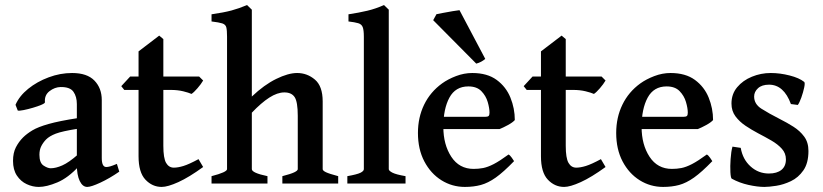

<svg xmlns="http://www.w3.org/2000/svg" viewBox="-20 -716 3209 749"><path d="M445.3 -46.4Q407.2 -20 371.3 -3.4Q335.4 13.2 320.3 13.2Q302.2 13.2 291 -10Q279.8 -33.2 279.8 -73.2V-310.1Q279.8 -338.9 266.6 -357.9Q253.4 -377 216.3 -376.5Q193.4 -376 173.1 -360.4Q152.8 -344.7 155.3 -317.4Q156.2 -313.5 142.1 -307.4Q127.9 -301.3 108.6 -295.7Q89.4 -290 72.3 -286.6Q55.2 -283.2 49.3 -284.7L40.5 -307.1Q55.2 -341.3 89.8 -369.4Q124.5 -397.5 169.7 -414.3Q214.8 -431.2 261.2 -431.2Q319.8 -431.2 348.4 -401.6Q377 -372.1 377 -325.7V-99.6Q377 -64.5 394.5 -64.5Q400.9 -64.5 409.7 -66.9Q418.5 -69.3 436 -76.7ZM284.2 -213.9Q222.2 -204.1 197.5 -194.6Q172.9 -185.1 159.7 -171.9Q148.4 -160.2 141.1 -146Q133.8 -131.8 133.8 -112.3Q133.8 -80.6 149.9 -70.1Q166 -59.6 177.7 -59.6Q197.8 -59.6 223.1 -70.8Q248.5 -82 284.2 -113.3L287.6 -67.4Q245.6 -22 203.6 -4.4Q161.6 13.2 131.3 13.2Q107.4 13.2 84.2 2.4Q61 -8.3 45.9 -31Q30.8 -53.7 30.8 -88.4Q30.8 -119.6 42 -141.4Q53.2 -163.1 69.8 -179.7Q84.5 -194.3 106.4 -207.5Q128.4 -220.7 169.7 -232.4Q210.9 -244.1 284.2 -255.4Z M772.5 -64.5Q717.3 -24.4 675.8 -5.6Q634.3 13.2 610.8 13.2Q574.2 13.2 547.4 -15.1Q520.5 -43.5 520.5 -106.4V-365.2H464.8L453.1 -379.9L487.8 -417.5H520.5V-515.6L601.1 -577.1L617.2 -563.5V-417.5H756.8L772.5 -401.9Q764.2 -387.7 750.2 -371.6Q736.3 -355.5 727.1 -349.6Q716.3 -354.5 694.6 -359.9Q672.9 -365.2 646 -365.2H617.2V-147.5Q617.2 -99.1 627.9 -80.6Q638.7 -62 658.2 -62Q674.3 -62 695.8 -68.6Q717.3 -75.2 754.4 -95.2Z M1081.5 0V-28.8Q1113.8 -37.1 1127.7 -43.7Q1141.6 -50.3 1141.6 -56.2V-264.2Q1141.6 -318.8 1129.4 -337.2Q1117.2 -355.5 1089.4 -355.5Q1062 -355.5 1030.5 -335.2Q999 -314.9 962.4 -276.4V-56.2Q962.4 -41.5 1023.4 -28.8V0H805.2V-28.8Q865.7 -44.4 865.7 -56.2V-573.2Q865.7 -598.1 862.8 -609.4Q859.9 -620.6 846.9 -624.8Q834 -628.9 805.2 -632.3V-660.2Q852.5 -667 882.6 -675Q912.6 -683.1 943.8 -696.3L962.4 -678.2V-339.4Q1010.7 -385.3 1057.6 -408.2Q1104.5 -431.2 1139.2 -431.2Q1178.2 -431.2 1208.5 -405.5Q1238.8 -379.9 1238.8 -320.3V-56.2Q1238.8 -50.3 1251.5 -44.2Q1264.2 -38.1 1299.3 -28.8V0Z M1335 0V-28.8Q1373.5 -35.6 1386.5 -42.2Q1399.4 -48.8 1399.4 -56.2V-572.3Q1399.4 -598.6 1395 -610.1Q1390.6 -621.6 1377.4 -625.5Q1364.3 -629.4 1339.4 -632.3V-660.2Q1380.9 -666.5 1412.8 -674.1Q1444.8 -681.6 1478 -696.3L1496.6 -678.2V-56.2Q1496.6 -49.8 1510.7 -42.5Q1524.9 -35.2 1562 -28.8V0Z M1988.3 -247.6Q1980 -238.3 1961.7 -228.3Q1943.4 -218.3 1928.7 -212.4H1661.1L1662.1 -260.3H1872.6Q1882.8 -260.3 1886.2 -263.7Q1889.6 -267.1 1889.6 -276.4Q1889.6 -293.9 1882.6 -318.1Q1875.5 -342.3 1857.7 -360.6Q1839.8 -378.9 1807.1 -378.9Q1756.8 -378.9 1733.2 -335.2Q1709.5 -291.5 1709.5 -220.7Q1709.5 -151.9 1740.5 -104.5Q1771.5 -57.1 1827.6 -57.1Q1846.7 -57.1 1864.7 -60.5Q1882.8 -64 1906 -75.9Q1929.2 -87.9 1963.9 -113.3Q1969.7 -110.4 1976.6 -100.6Q1983.4 -90.8 1985.4 -87.4Q1944.3 -44.9 1914.1 -23.4Q1883.8 -2 1855.7 5.6Q1827.6 13.2 1793.5 13.2Q1743.7 13.2 1701.9 -12.9Q1660.2 -39.1 1635.3 -86.4Q1610.4 -133.8 1610.4 -197.3Q1610.4 -257.8 1634.5 -307.6Q1658.7 -357.4 1704.6 -390.6Q1727.5 -407.2 1759 -419.2Q1790.5 -431.2 1822.3 -431.2Q1880.9 -431.2 1917.5 -404.3Q1954.1 -377.4 1971.2 -335.2Q1988.3 -293 1988.3 -247.6ZM1873 -486.3Q1857.9 -473.1 1837.9 -467.8L1669.9 -637.2L1682.6 -660.6Q1688.5 -662.1 1707.5 -665.5Q1726.6 -668.9 1745.8 -672.4Q1765.1 -675.8 1772.5 -676.3Z M2342.3 -64.5Q2287.1 -24.4 2245.6 -5.6Q2204.1 13.2 2180.7 13.2Q2144 13.2 2117.2 -15.1Q2090.3 -43.5 2090.3 -106.4V-365.2H2034.7L2022.9 -379.9L2057.6 -417.5H2090.3V-515.6L2170.9 -577.1L2187 -563.5V-417.5H2326.7L2342.3 -401.9Q2334 -387.7 2320.1 -371.6Q2306.2 -355.5 2296.9 -349.6Q2286.1 -354.5 2264.4 -359.9Q2242.7 -365.2 2215.8 -365.2H2187V-147.5Q2187 -99.1 2197.8 -80.6Q2208.5 -62 2228 -62Q2244.1 -62 2265.6 -68.6Q2287.1 -75.2 2324.2 -95.2Z M2761.7 -247.6Q2753.4 -238.3 2735.1 -228.3Q2716.8 -218.3 2702.1 -212.4H2434.6L2435.5 -260.3H2646Q2656.2 -260.3 2659.7 -263.7Q2663.1 -267.1 2663.1 -276.4Q2663.1 -293.9 2656 -318.1Q2648.9 -342.3 2631.1 -360.6Q2613.3 -378.9 2580.6 -378.9Q2530.3 -378.9 2506.6 -335.2Q2482.9 -291.5 2482.9 -220.7Q2482.9 -151.9 2513.9 -104.5Q2544.9 -57.1 2601.1 -57.1Q2620.1 -57.1 2638.2 -60.5Q2656.2 -64 2679.4 -75.9Q2702.6 -87.9 2737.3 -113.3Q2743.2 -110.4 2750 -100.6Q2756.8 -90.8 2758.8 -87.4Q2717.8 -44.9 2687.5 -23.4Q2657.2 -2 2629.2 5.6Q2601.1 13.2 2566.9 13.2Q2517.1 13.2 2475.3 -12.9Q2433.6 -39.1 2408.7 -86.4Q2383.8 -133.8 2383.8 -197.3Q2383.8 -257.8 2408 -307.6Q2432.1 -357.4 2478 -390.6Q2501 -407.2 2532.5 -419.2Q2564 -431.2 2595.7 -431.2Q2654.3 -431.2 2690.9 -404.3Q2727.5 -377.4 2744.6 -335.2Q2761.7 -293 2761.7 -247.6Z M3133.8 -127Q3133.8 -79.6 3114 -51.3Q3094.2 -22.9 3065.4 -9.3Q3036.6 4.4 3008.1 8.8Q2979.5 13.2 2961.9 13.2Q2935.1 13.2 2899.9 5.4Q2864.7 -2.4 2834.5 -19Q2830.6 -21.5 2829.3 -44.2Q2828.1 -66.9 2830.1 -95.7Q2832 -124.5 2837.4 -144L2869.6 -139.2Q2877.4 -94.2 2908 -66.7Q2938.5 -39.1 2979.5 -39.1Q3010.7 -39.1 3028.3 -53.2Q3045.9 -67.4 3045.9 -94.2Q3045.9 -118.2 3030 -135.7Q3014.2 -153.3 2989.3 -167.7Q2964.4 -182.1 2937 -196.3Q2912.1 -209.5 2888.4 -225.3Q2864.7 -241.2 2849.1 -262.2Q2833.5 -283.2 2833.5 -312Q2833.5 -349.1 2855.7 -375.7Q2877.9 -402.3 2913.1 -416.7Q2948.2 -431.2 2986.8 -431.2Q3022.9 -431.2 3060.3 -421.6Q3097.7 -412.1 3117.2 -396.5Q3121.1 -393.1 3117.2 -374.5Q3113.3 -356 3106 -335.4Q3098.6 -314.9 3092.3 -306.6L3065.4 -310.1Q3037.6 -385.7 2980 -385.7Q2952.1 -385.7 2937 -371.8Q2921.9 -357.9 2921.9 -339.4Q2921.9 -310.1 2950.2 -292Q2978.5 -273.9 3023.4 -251Q3049.8 -237.8 3075.2 -221.7Q3100.6 -205.6 3117.2 -183.1Q3133.8 -160.6 3133.8 -127Z"/></svg>

Font: Dai Banna SIL Medium
Style: Regular
Weight: 500
Designer: Victor Gaultney
Foundry: SIL International
Version: Version 4.000